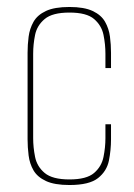

<svg xmlns="http://www.w3.org/2000/svg" viewBox="-20 -523 385 550"><path d="M179 7Q136 7 111.5 -4.5Q87 -16 76 -35Q65 -54 62 -77.5Q59 -101 59 -124V-372Q59 -395 62 -418Q65 -441 76 -460.5Q87 -480 111.5 -491.5Q136 -503 179 -503Q221 -503 245.5 -491.5Q270 -480 281 -460.5Q292 -441 295 -418Q298 -395 298 -372V-328H282V-369Q282 -396 276.5 -423Q271 -450 249.5 -468.5Q228 -487 179 -487Q130 -487 108 -468.5Q86 -450 80.5 -423Q75 -396 75 -369V-127Q75 -101 80.5 -73.5Q86 -46 108 -27.5Q130 -9 179 -9Q228 -9 249.5 -27.5Q271 -46 276.5 -73.5Q282 -101 282 -127V-167H298V-124Q298 -93 292 -63Q286 -33 261 -13Q236 7 179 7Z"/></svg>

Font: Alumni Sans Pinstripe
Style: Regular
Weight: 400
Designer: Robert E. Leuschke
Foundry: Robert E. Leuschke
Version: Version 1.010; ttfautohint (v1.8.4.7-5d5b)